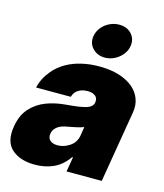

<svg xmlns="http://www.w3.org/2000/svg" viewBox="-117 -869 824 965"><g transform="rotate(15 295.5 -386.0)"><path d="M4.3 -150.6Q14.2 -210.6 46.9 -246.8Q80.3 -283.7 127.8 -301.7Q175.4 -319.6 233 -323.9Q268.5 -326.7 292.8 -330.4Q317.1 -334.2 333.1 -339.1Q363.6 -348.7 367.9 -372.2V-373.6Q371.1 -394.9 356.7 -406.2Q342.3 -417.6 316.8 -417.6Q289.1 -417.6 269 -405.5Q248.9 -393.5 241.5 -367.9H61.1Q72.1 -417.3 108 -459.9Q125.7 -481.2 149.1 -498.2Q172.6 -515.3 201.9 -527.3Q231.2 -539.4 266.3 -546Q301.5 -552.6 342.3 -552.6Q400.6 -552.6 444.8 -538.7Q489 -524.9 517.6 -500.7Q546.2 -476.6 558.2 -443.9Q570.3 -411.2 563.9 -373.6L501.4 0H318.2L331 -76.7H326.7Q294.7 -30.9 251.4 -11.2Q208.1 8.5 154.8 8.5Q77.1 8.5 33.7 -30.5Q-9.6 -69.6 4.3 -150.6ZM272.7 -691.8Q275.9 -711.6 286.4 -728Q296.9 -744.3 312.1 -756.2Q327.4 -768.1 346.1 -774.7Q364.7 -781.2 384.2 -781.2Q424.4 -781.2 448.2 -755.3Q472.3 -729 465.9 -691.8Q462.7 -672.2 452.1 -655.9Q441.4 -639.6 426.3 -627.7Q411.2 -615.8 392.8 -609Q374.3 -602.3 355.1 -602.3Q316.1 -602.3 290.8 -628.9Q267 -654.5 272.7 -691.8ZM240.1 -115.1Q273.1 -115.1 303.3 -135.7Q333.1 -155.9 339.5 -193.2L346.6 -238.6Q330.6 -232.2 309.8 -227.6Q289.1 -223 265.6 -218.8Q230.1 -213.4 211.6 -198.3Q193.2 -183.2 190.3 -161.9Q187.1 -139.6 200.8 -127.3Q214.5 -115.1 240.1 -115.1Z"/></g></svg>

Font: Inter P Black
Style: Italic
Weight: 900
Italic angle: -9.40001°
Designer: Rasmus Andersson
Foundry: rsms
Version: Version 3.018;git-588b23468